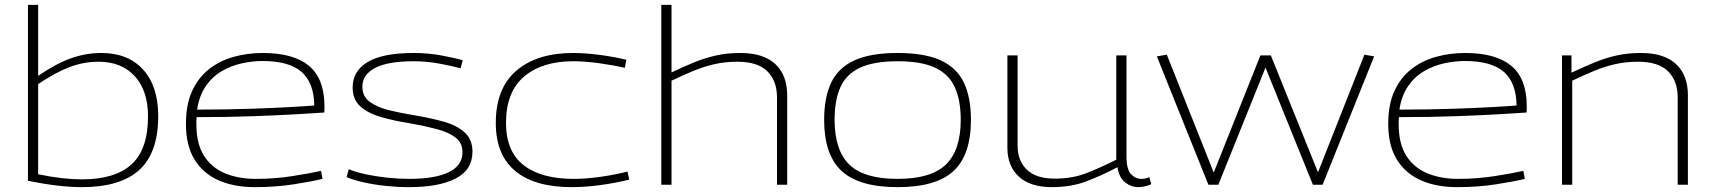

<svg xmlns="http://www.w3.org/2000/svg" viewBox="-20 -760 7060 790"><path d="M95 -16V-740H137V-448Q210 -498 271.5 -520Q333 -542 397 -542Q507 -542 569 -473.5Q631 -405 631 -282Q631 -132 553.5 -61Q476 10 317 10Q225 10 95 -16ZM137 -43Q190 -32 235 -27Q280 -22 317 -22Q454 -22 521.5 -84Q589 -146 589 -281Q589 -387 534.5 -446.5Q480 -506 386 -506Q325 -506 267.5 -484.5Q210 -463 137 -414Z M1029 10Q943 10 879.5 -18Q816 -46 780.5 -103.5Q745 -161 745 -250Q745 -330 770.5 -385.5Q796 -441 840 -475.5Q884 -510 941 -526Q998 -542 1062 -542Q1188 -542 1251.5 -489Q1315 -436 1315 -322Q1315 -317 1315 -310Q1315 -303 1314 -297Q1285 -295 1210 -290.5Q1135 -286 1026.5 -282Q918 -278 789 -278Q788 -270 788 -262.5Q788 -255 788 -248Q788 -170 818.5 -120.5Q849 -71 904.5 -47.5Q960 -24 1033 -24Q1110 -24 1183.5 -35.5Q1257 -47 1301 -57L1307 -24Q1262 -13 1188 -1.5Q1114 10 1029 10ZM791 -309Q911 -309 1013 -312.5Q1115 -316 1184 -320Q1253 -324 1273 -326Q1272 -419 1221 -464Q1170 -509 1060 -509Q1019 -509 975.5 -499.5Q932 -490 893 -467.5Q854 -445 827 -406Q800 -367 791 -309Z M1406 -31 1415 -64Q1443 -52 1484.5 -43Q1526 -34 1573 -29Q1620 -24 1664 -24Q1770 -24 1826.5 -51.5Q1883 -79 1883 -134Q1883 -172 1854.5 -194Q1826 -216 1776.5 -229Q1727 -242 1665 -253Q1602 -263 1549 -278Q1496 -293 1463.5 -321.5Q1431 -350 1431 -400Q1431 -468 1493 -505Q1555 -542 1682 -542Q1741 -542 1795.5 -532Q1850 -522 1884 -512L1875 -479Q1843 -488 1789.5 -498Q1736 -508 1682 -508Q1576 -508 1523.5 -480.5Q1471 -453 1471 -403Q1471 -363 1502 -340.5Q1533 -318 1583 -306Q1633 -294 1689 -285Q1754 -274 1807 -259Q1860 -244 1892 -215Q1924 -186 1924 -136Q1924 -61 1855 -25.5Q1786 10 1663 10Q1616 10 1568 5Q1520 0 1477.5 -9.5Q1435 -19 1406 -31Z M2020 -254Q2020 -397 2105 -469.5Q2190 -542 2338 -542Q2388 -542 2448.5 -534Q2509 -526 2557 -514L2551 -481Q2503 -492 2444.5 -500Q2386 -508 2338 -508Q2211 -508 2136.5 -445Q2062 -382 2062 -254Q2062 -137 2134.5 -80.5Q2207 -24 2340 -24Q2391 -24 2451 -32.5Q2511 -41 2562 -54L2569 -21Q2518 -8 2454 1Q2390 10 2332 10Q2180 10 2100 -56.5Q2020 -123 2020 -254Z M2701 0V-740H2743V-462Q2791 -485 2835 -503Q2879 -521 2925 -531.5Q2971 -542 3026 -542Q3121 -542 3170 -496.5Q3219 -451 3219 -367V0H3177V-359Q3177 -427 3137.5 -466.5Q3098 -506 3014 -506Q2963 -506 2919.5 -496Q2876 -486 2833.5 -468.5Q2791 -451 2743 -428V0Z M3371 -267Q3371 -359 3400 -420Q3429 -481 3495.5 -511.5Q3562 -542 3673 -542Q3785 -542 3851 -511.5Q3917 -481 3946 -420Q3975 -359 3975 -267Q3975 -123 3903.5 -56.5Q3832 10 3673 10Q3515 10 3443 -56.5Q3371 -123 3371 -267ZM3414 -267Q3414 -142 3474.5 -83Q3535 -24 3673 -24Q3811 -24 3872 -83Q3933 -142 3933 -267Q3933 -348 3908.5 -401.5Q3884 -455 3827.5 -481.5Q3771 -508 3673 -508Q3576 -508 3519 -481.5Q3462 -455 3438 -401.5Q3414 -348 3414 -267Z M4308 10Q4219 10 4172 -33.5Q4125 -77 4125 -152V-532H4167V-159Q4167 -99 4205 -62Q4243 -25 4320 -25Q4391 -25 4448.5 -47Q4506 -69 4573 -103V-532H4615V-117Q4615 -63 4633.5 -43.5Q4652 -24 4677 -24Q4693 -24 4709 -31L4717 -2Q4690 10 4663 10Q4635 10 4610 -9Q4585 -28 4578 -72Q4509 -36 4447.5 -13Q4386 10 4308 10Z M4952 0 4740 -528 4781 -535 4974 -50 5166 -532H5209L5403 -51L5594 -535L5634 -528L5422 0H5382L5187 -482L4993 0Z M5976 10Q5890 10 5826.5 -18Q5763 -46 5727.5 -103.5Q5692 -161 5692 -250Q5692 -330 5717.5 -385.5Q5743 -441 5787 -475.5Q5831 -510 5888 -526Q5945 -542 6009 -542Q6135 -542 6198.5 -489Q6262 -436 6262 -322Q6262 -317 6262 -310Q6262 -303 6261 -297Q6232 -295 6157 -290.5Q6082 -286 5973.5 -282Q5865 -278 5736 -278Q5735 -270 5735 -262.5Q5735 -255 5735 -248Q5735 -170 5765.5 -120.5Q5796 -71 5851.5 -47.5Q5907 -24 5980 -24Q6057 -24 6130.5 -35.5Q6204 -47 6248 -57L6254 -24Q6209 -13 6135 -1.5Q6061 10 5976 10ZM5738 -309Q5858 -309 5960 -312.5Q6062 -316 6131 -320Q6200 -324 6220 -326Q6219 -419 6168 -464Q6117 -509 6007 -509Q5966 -509 5922.5 -499.5Q5879 -490 5840 -467.5Q5801 -445 5774 -406Q5747 -367 5738 -309Z M6407 0V-532H6446V-461Q6495 -484 6539.5 -502.5Q6584 -521 6630.5 -531.5Q6677 -542 6732 -542Q6827 -542 6876 -496.5Q6925 -451 6925 -368V0H6883V-359Q6883 -427 6843.5 -466.5Q6804 -506 6720 -506Q6669 -506 6625.5 -496Q6582 -486 6539.5 -468.5Q6497 -451 6449 -428V0Z"/></svg>

Font: Georama Extended ExtraLight
Style: Regular
Weight: 200
Width: 7
Designer: Jean-Baptiste Levee
Foundry: Production Type
Version: Version 1.000